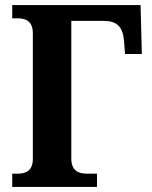

<svg xmlns="http://www.w3.org/2000/svg" viewBox="-20 -734 597 754"><path d="M28 0H361V-52H320C286 -52 260 -66 260 -111V-652H387C439 -652 462 -629 467 -575L471 -522H537L532 -714H28V-662H51C84 -662 109 -648 109 -603V-111C109 -65 84 -52 50 -52H28Z"/></svg>

Font: Noto Serif SemiCondensed
Style: Bold
Weight: 700
Width: 4
Designer: Monotype Design Team
Foundry: Monotype Imaging Inc.
Version: Version 2.015